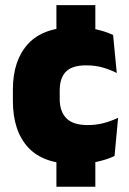

<svg xmlns="http://www.w3.org/2000/svg" viewBox="-20 -610 492 730"><path d="M342.5 -415H194.5V-590.5H342.5ZM342.5 100H194.5V-81H342.5ZM265.5 13.5Q145 13.5 87 -49.5Q29 -112.5 29 -227V-269.5Q29 -380.5 87 -443.5Q145 -506.5 265 -506.5Q294.5 -506.5 321 -502.8Q347.5 -499 370 -492.2Q392.5 -485.5 410 -477L424 -332.5Q399.5 -345 371 -353.2Q342.5 -361.5 307.5 -361.5Q253.5 -361.5 230.2 -337Q207 -312.5 207 -266.5V-234Q207 -186 232.5 -160.2Q258 -134.5 312.5 -134.5Q346.5 -134.5 374.2 -142Q402 -149.5 429 -162L415.5 -17Q388 -3.5 349 5Q310 13.5 265.5 13.5Z"/></svg>

Font: Anek Tamil Medium ExtraBold
Style: Regular
Weight: 800
Version: Version 1.003